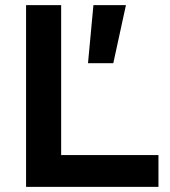

<svg xmlns="http://www.w3.org/2000/svg" viewBox="-20 -724 658 744"><path d="M468 -704 419 -479H321L342 -704ZM217 -123H594V0H81V-704H217Z"/></svg>

Font: Prodigy Sans SemiBold
Style: Regular
Weight: 600
Designer: Wei Huang
Foundry: Wei Huang
Version: Version 1.003; ttfautohint (v1.8.3)